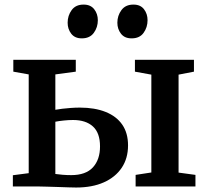

<svg xmlns="http://www.w3.org/2000/svg" viewBox="-20 -812 908 836"><path d="M570.5 0V-50.5L639 -61V-487L567.5 -500V-551.5H824.5V-500L757.5 -487V-60.5L831 -50.5V0ZM36 0V-49L105 -58V-488L38 -500V-551.5H310V-500L221 -488V-334Q234 -336.5 251.2 -338.5Q268.5 -340.5 288.2 -342Q308 -343.5 327.5 -343.5Q393 -343.5 440.2 -324.5Q487.5 -305.5 512.5 -269Q537.5 -232.5 537.5 -179Q537.5 -122.5 510 -81.5Q482.5 -40.5 432 -18Q381.5 4.5 311.5 4.5Q300 4.5 278.5 3.8Q257 3 232.5 2.2Q208 1.5 186 0.8Q164 0 151 0ZM290 -49.5Q353.5 -49.5 384.5 -83.2Q415.5 -117 415.5 -174.5Q415.5 -233.5 384.5 -261.5Q353.5 -289.5 298 -289.5Q278 -289.5 257 -287.2Q236 -285 221 -282V-54.5Q234.5 -52.5 252.5 -51Q270.5 -49.5 290 -49.5ZM335.5 -645Q306 -645 290.2 -665.2Q274.5 -685.5 274.5 -713Q274.5 -744 292 -768Q309.5 -792 343.5 -792H344.5Q374.5 -792 390.2 -771.8Q406 -751.5 406 -724Q406 -693 388.5 -669Q371 -645 336.5 -645ZM552.5 -645Q522.5 -645 506.8 -665.2Q491 -685.5 491 -713Q491 -744 508.8 -768Q526.5 -792 560.5 -792H561.5Q591.5 -792 607 -771.8Q622.5 -751.5 622.5 -724Q622.5 -693 605.2 -669Q588 -645 553.5 -645Z"/></svg>

Font: Merriweather 28pt SemiBold
Style: Regular
Weight: 600
Version: Version 2.100